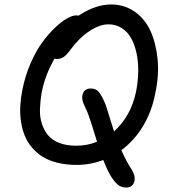

<svg xmlns="http://www.w3.org/2000/svg" viewBox="-20 -729 768 859"><path d="M323.2 8.8Q275.9 8.8 236.6 -1Q197.3 -10.7 169.7 -28.3Q142.1 -45.9 121.6 -70.6Q101.1 -95.2 89.8 -124.3Q78.6 -153.3 73.7 -187Q68.8 -220.7 70.8 -255.6Q72.8 -290.5 80.1 -327.1Q92.3 -389.2 116.5 -444.8Q140.6 -500.5 168.5 -538.6Q196.3 -576.7 226.1 -605Q255.9 -633.3 280.3 -646.7Q304.7 -660.2 320.8 -660.2Q322.8 -660.2 326.4 -659.7Q330.1 -659.2 332 -659.2Q407.2 -709 477.1 -709Q535.6 -709 581.3 -677.7Q627 -646.5 652.1 -592.8Q677.2 -539.1 684.8 -466.6Q692.4 -394 674.8 -312Q659.7 -231.4 620.4 -165.8Q581.1 -100.1 522.9 -57.1Q545.9 -5.4 568.8 28.8Q588.4 61.5 580.1 85.7Q571.8 109.9 544.9 109.9Q527.3 109.9 513.9 102.1Q500.5 94.2 482.9 69.8Q464.8 44.9 441.9 -13.2Q384.3 8.8 323.2 8.8ZM166 -313Q159.7 -273.9 158.7 -239Q157.7 -204.1 167.7 -174.3Q177.7 -144.5 195.8 -123Q213.9 -101.6 245.6 -89.4Q277.3 -77.1 319.8 -77.1Q373 -77.1 414.1 -95.2Q412.1 -101.1 403.3 -129.9Q394.5 -158.7 391.4 -168.2Q388.2 -177.7 381.6 -197.8Q375 -217.8 369.6 -230.5Q364.3 -243.2 358.9 -253.9Q342.3 -286.1 350.6 -309.6Q358.9 -333 386.2 -333Q407.2 -333 419.7 -320.3Q432.1 -307.6 448.2 -271Q452.6 -261.2 458.5 -242.7Q464.4 -224.1 473.6 -193.6Q482.9 -163.1 490.2 -141.1Q566.4 -210 588.9 -319.8Q597.7 -364.7 598.4 -408.2Q599.1 -451.7 591.1 -490Q583 -528.3 567.1 -557.4Q551.3 -586.4 524.9 -603.3Q498.5 -620.1 464.8 -620.1Q425.8 -620.1 379.4 -589.4Q333 -558.6 294.9 -505.9Q278.8 -483.4 264.6 -474.1Q250.5 -464.8 232.9 -464.8Q230 -464.8 224.1 -466.8Q181.6 -393.6 166 -313Z"/></svg>

Font: Shantell Sans Normal
Style: Italic
Weight: 400
Italic angle: -11.31°
Designer: Stephen Nixon, Anya Danilova, Shantell Martin
Foundry: Arrow Type
Version: Version 1.006;[559af2be0]